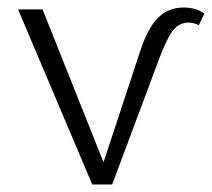

<svg xmlns="http://www.w3.org/2000/svg" viewBox="-20 -490 563 510"><path d="M523 -454 508 -423Q495 -430 480 -430Q456 -430 439.5 -409Q423 -388 404 -337L278 0H225L28 -465H93L255 -59L351 -350Q371 -413 398.5 -441.5Q426 -470 468 -470Q500 -470 523 -454Z"/></svg>

Font: Ysabeau SC Semilight
Style: Regular
Weight: 300
Designer: Christian Thalmann (Catharsis Fonts)
Version: Version 0.003